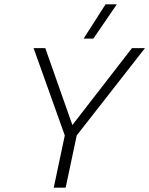

<svg xmlns="http://www.w3.org/2000/svg" viewBox="-20 -866 689 886"><path d="M366 -688 467 -846H519L411 -688ZM228 0 279 -241 135 -644H189L314 -289L589 -644H649L334 -241L283 0Z"/></svg>

Font: Kanit ExtraLight
Style: Italic
Weight: 275
Italic angle: -12°
Designer: Katatrad Team
Foundry: CadsonDemak
Version: Version 2.000; ttfautohint (v1.8.3)